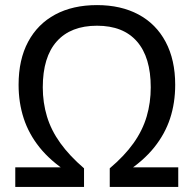

<svg xmlns="http://www.w3.org/2000/svg" viewBox="-20 -734 761 754"><path d="M40 0V-77H247V-57Q178 -102 135.5 -155Q93 -208 73 -269.5Q53 -331 53 -401Q53 -500 90.5 -570Q128 -640 197 -677Q266 -714 361 -714Q455 -714 524 -677Q593 -640 630.5 -569.5Q668 -499 668 -401Q668 -330 648 -269Q628 -208 585.5 -155Q543 -102 474 -57V-77H680V0H411V-73Q469 -122 504.5 -172Q540 -222 556 -276.5Q572 -331 572 -391Q572 -509 518 -571Q464 -633 361 -633Q258 -633 203 -571.5Q148 -510 148 -391Q148 -331 164.5 -276.5Q181 -222 217 -172Q253 -122 310 -73V0Z"/></svg>

Font: Nunito Sans 10pt SemiCondensed Medium
Style: Regular
Weight: 500
Width: 4
Designer: Vernon Adams
Foundry: Vernon Adams
Version: Version 3.101;gftools[0.9.27]